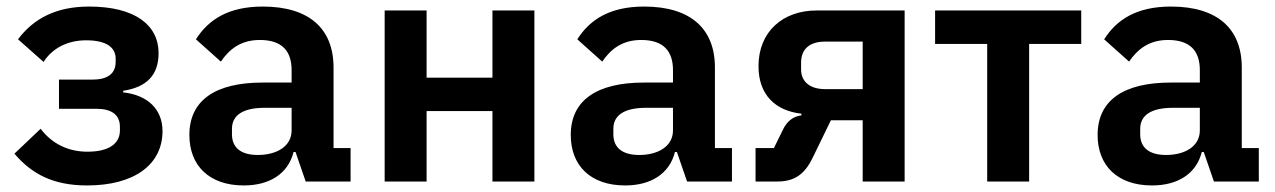

<svg xmlns="http://www.w3.org/2000/svg" viewBox="-20 -554 3892 586"><path d="M246 12C389 12 476 -51 476 -154C476 -220 431 -264 356 -272V-277C429 -288 464 -326 464 -392C464 -476 394 -534 252 -534C151 -534 82 -497 35 -434L113 -365C139 -406 185 -431 243 -431C305 -431 333 -409 333 -375V-365C333 -329 308 -311 262 -311H160V-222H274C320 -222 346 -204 346 -167V-156C346 -116 313 -91 247 -91C187 -91 138 -116 104 -161L24 -85C77 -23 142 12 246 12Z M724 12C802 12 859 -23 876 -90H882L913 0H1050V-102H998V-348C998 -467 923 -534 782 -534C677 -534 616 -494 578 -434L654 -366C679 -402 713 -432 773 -432C841 -432 870 -398 870 -340V-302H781C639 -302 558 -249 558 -142C558 -49 618 12 724 12ZM767 -81C717 -81 688 -102 688 -144V-161C688 -202 721 -225 788 -225H870V-156C870 -107 824 -81 767 -81Z M1154 0H1282V-215H1483V0H1611V-522H1483V-317H1282V-522H1154Z M1888 12C1966 12 2023 -23 2040 -90H2046L2077 0H2214V-102H2162V-348C2162 -467 2087 -534 1946 -534C1841 -534 1780 -494 1742 -434L1818 -366C1843 -402 1877 -432 1937 -432C2005 -432 2034 -398 2034 -340V-302H1945C1803 -302 1722 -249 1722 -142C1722 -49 1782 12 1888 12ZM1931 -81C1881 -81 1852 -102 1852 -144V-161C1852 -202 1885 -225 1952 -225H2034V-156C2034 -107 1988 -81 1931 -81Z M2286 0H2352C2402 0 2435 -19 2461 -74L2516 -187H2613V0H2741V-522H2472C2370 -522 2295 -458 2295 -352C2295 -265 2346 -216 2426 -207V-202C2402 -199 2382 -185 2369 -157L2342 -102H2286ZM2498 -282C2453 -282 2425 -304 2425 -342V-363C2425 -406 2453 -427 2498 -427H2613V-282Z M2993 0H3121V-420H3280V-522H2834V-420H2993Z M3496 12C3574 12 3631 -23 3648 -90H3654L3685 0H3822V-102H3770V-348C3770 -467 3695 -534 3554 -534C3449 -534 3388 -494 3350 -434L3426 -366C3451 -402 3485 -432 3545 -432C3613 -432 3642 -398 3642 -340V-302H3553C3411 -302 3330 -249 3330 -142C3330 -49 3390 12 3496 12ZM3539 -81C3489 -81 3460 -102 3460 -144V-161C3460 -202 3493 -225 3560 -225H3642V-156C3642 -107 3596 -81 3539 -81Z"/></svg>

Font: Braiins Sans SemiBold
Style: Regular
Weight: 600
Designer: Mike Abbink, Paul van der Laan, Pieter van Rosmalen, Jiri Chlebus, Lubos Buracinsky
Foundry: Bold Monday, Sudetype
Version: Version 1.000;hotconv 1.0.109;makeotfexe 2.5.65596